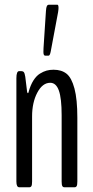

<svg xmlns="http://www.w3.org/2000/svg" viewBox="-20 -792 394 812"><path d="M170.9 -556.6Q163.6 -556.6 163.6 -572.3Q163.6 -582.5 164.1 -589.4L174.3 -745.1Q175.3 -760.7 178.2 -766.4Q181.2 -772 187 -772H222.7Q227.5 -772 227.5 -758.3Q227.5 -752 225.6 -740.2L194.8 -575.7Q191.4 -556.6 185.5 -556.6ZM61.5 0Q49.3 0 49.3 -24.4V-460.9Q49.3 -491.2 61 -491.2H70.3Q77.1 -491.2 80.8 -486.8Q84.5 -482.4 86.9 -467.3L94.7 -403.3Q96.2 -397.9 98.1 -397.9Q100.1 -397.9 101.1 -403.3Q108.9 -432.1 121.3 -451.7Q133.8 -471.2 148.7 -480.5Q163.6 -489.7 177 -493.4Q190.4 -497.1 206.5 -497.1Q240.2 -497.1 261.5 -480.2Q282.7 -463.4 294.9 -417.7Q307.1 -372.1 307.1 -294.4V-24.4Q307.1 -9.8 304.2 -4.9Q301.3 0 295.4 0H252.4Q246.6 0 243.7 -4.9Q240.7 -9.8 240.7 -24.4V-304.7Q240.7 -376 229 -408.9Q217.3 -441.9 192.4 -441.9Q159.7 -441.9 137.7 -400.1Q115.7 -358.4 115.7 -299.3V-24.4Q115.7 -9.8 112.8 -4.9Q109.9 0 104 0Z"/></svg>

Font: BenchNine
Style: Regular
Weight: 400
Designer: Vernon Adams
Foundry: Vernon Adams
Version: Version 1 ; ttfautohint (v0.92.18-e454-dirty) -l 8 -r 50 -G 